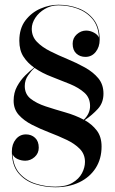

<svg xmlns="http://www.w3.org/2000/svg" viewBox="-20 -780 486 810"><path d="M408.5 -162Q408.5 -110 383.8 -71.2Q359 -32.5 315 -11.2Q271 10 213.5 10Q169.5 10 127.2 -3.5Q85 -17 57.5 -50Q30 -83 30 -141Q30 -172 46.8 -192.5Q63.5 -213 89.5 -213Q112.5 -213 128 -198.5Q143.5 -184 143.5 -157Q143.5 -133 126 -117.5Q108.5 -102 86.5 -102Q69.5 -102 53.8 -109.2Q38 -116.5 33 -130Q36 -78 63.2 -48Q90.5 -18 131 -5.2Q171.5 7.5 213.5 7.5Q258 7.5 285.5 -8.8Q313 -25 325.8 -49.2Q338.5 -73.5 338.5 -97Q338.5 -129.5 316.8 -151.8Q295 -174 260.8 -190.2Q226.5 -206.5 188 -221.2Q149.5 -236 115.2 -253.5Q81 -271 59.2 -295.2Q37.5 -319.5 37.5 -355Q37.5 -389 52 -415.5Q66.5 -442 86.5 -461.8Q106.5 -481.5 124 -495Q96.5 -514 79 -541Q61.5 -568 61.5 -608Q61.5 -660 87.2 -693.8Q113 -727.5 151 -743.8Q189 -760 226.5 -760Q270.5 -760 310.2 -745.2Q350 -730.5 375.2 -698Q400.5 -665.5 400.5 -612.5Q400.5 -582 383.8 -561Q367 -540 340.5 -540Q317.5 -540 302 -554.2Q286.5 -568.5 286.5 -595.5Q286.5 -619.5 304 -635.2Q321.5 -651 343.5 -651Q360.5 -651 376.5 -642.2Q392.5 -633.5 397.5 -621.5Q395 -670.5 369.8 -700.2Q344.5 -730 306.2 -743.8Q268 -757.5 226.5 -757.5Q195 -757.5 169.5 -742.5Q144 -727.5 129 -704.8Q114 -682 114 -658.5Q114 -626 135.8 -603.5Q157.5 -581 192 -563.8Q226.5 -546.5 265.2 -530.5Q304 -514.5 338.5 -495.2Q373 -476 394.8 -449.8Q416.5 -423.5 416.5 -385Q416.5 -346.5 393 -320.8Q369.5 -295 337.5 -273Q368.5 -255.5 388.5 -229.2Q408.5 -203 408.5 -162ZM84.5 -417Q84.5 -383 109.2 -363.5Q134 -344 172.8 -331.2Q211.5 -318.5 254.5 -306.2Q297.5 -294 333.5 -275Q360 -300.5 360 -333Q360 -367.5 336.2 -388.8Q312.5 -410 275.8 -425.2Q239 -440.5 198.8 -455.8Q158.5 -471 125.5 -493.5Q113 -482.5 98.8 -462.5Q84.5 -442.5 84.5 -417Z"/></svg>

Font: Bodoni* 72pt
Style: Regular
Weight: 400
Version: Version 2.3